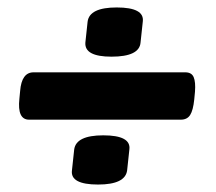

<svg xmlns="http://www.w3.org/2000/svg" viewBox="-20 -493 580 515"><path d="M279 -341Q206 -341 209 -379L215 -435Q220 -473 293 -473Q368 -473 363 -435L357 -379Q354 -341 279 -341ZM58 -172Q26 -172 32 -228L34 -249Q38 -299 70 -299H477Q494 -299 499.5 -286Q505 -273 503 -247L501 -226Q498 -197 490 -184.5Q482 -172 465 -172ZM243 2Q168 2 173 -36L179 -92Q184 -130 257 -130Q332 -130 327 -92L321 -36Q316 2 243 2Z"/></svg>

Font: Asap Semi Condensed Semi Condensed Black
Style: Italic
Weight: 900
Width: 4
Italic angle: -6°
Designer: Pablo Cosgaya
Foundry: Omnibus-Type
Version: Version 3.001; ttfautohint (v1.8.4.7-5d5b)